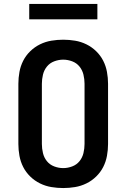

<svg xmlns="http://www.w3.org/2000/svg" viewBox="-20 -944 640 972"><path d="M300 8Q270 8 240 3Q210 -2 182.5 -15.5Q155 -29 133 -50.5Q111 -72 97.5 -98.5Q84 -125 78.5 -155Q73 -185 73 -215V-520Q73 -550 78.5 -580Q84 -610 97.5 -636.5Q111 -663 133 -684.5Q155 -706 182.5 -719.5Q210 -733 240 -738Q270 -743 300 -743Q330 -743 360 -738Q390 -733 417.5 -719.5Q445 -706 467 -684.5Q489 -663 502.5 -636.5Q516 -610 521.5 -580Q527 -550 527 -520V-215Q527 -185 521.5 -155Q516 -125 502.5 -98.5Q489 -72 467 -50.5Q445 -29 417.5 -15.5Q390 -2 360 3Q330 8 300 8ZM300 -93Q323 -93 345.5 -101.5Q368 -110 382.5 -128Q397 -146 402.5 -169Q408 -192 408 -215V-520Q408 -543 402.5 -566Q397 -589 382.5 -607Q368 -625 345.5 -633.5Q323 -642 300 -642Q277 -642 254.5 -633.5Q232 -625 217.5 -607Q203 -589 197.5 -566Q192 -543 192 -520V-215Q192 -192 197.5 -169Q203 -146 217.5 -128Q232 -110 254.5 -101.5Q277 -93 300 -93ZM128 -846V-924H473V-846Z"/></svg>

Font: R Plex Mono
Style: Bold
Weight: 700
Monospace: yes
Designer: Belleve Invis
Foundry: Belleve Invis
Version: Version 31.8.0